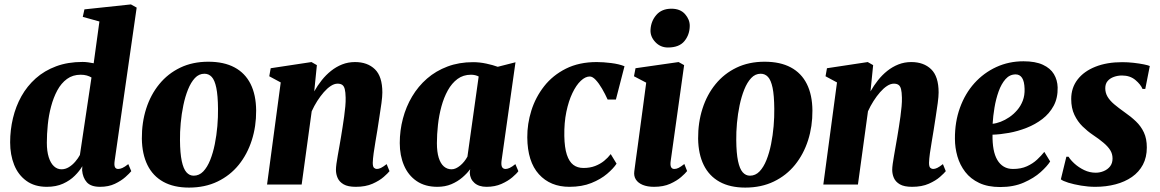

<svg xmlns="http://www.w3.org/2000/svg" viewBox="-20 -837 5264 871"><path d="M500 -106.5Q497.5 -88.5 501.2 -79.5Q505 -70.5 516.5 -70.5Q524.5 -70.5 535 -75Q545.5 -79.5 562 -92.5L575.5 -60.5Q567.5 -50.5 548.8 -33.8Q530 -17 501.2 -3.2Q472.5 10.5 434 10.5Q392.5 10.5 374 -10Q355.5 -30.5 352.5 -64.5L353.5 -83Q341 -61.5 319.2 -39.8Q297.5 -18 266 -3.8Q234.5 10.5 192.5 10.5Q137 10.5 99.8 -16.5Q62.5 -43.5 44.2 -89.2Q26 -135 26 -191.5Q26 -247.5 38.8 -301Q51.5 -354.5 77.2 -400.5Q103 -446.5 142.2 -481.5Q181.5 -516.5 234.5 -536.2Q287.5 -556 354.5 -556Q367 -556 380 -554.2Q393 -552.5 405 -550L431 -739.5L355.5 -760.5L363 -794.5L574 -817L600 -802.5ZM395 -485.5Q386 -491 373.8 -494.5Q361.5 -498 346 -498Q310 -498 283.8 -478.8Q257.5 -459.5 240 -427Q222.5 -394.5 211.8 -354.2Q201 -314 196.8 -271.2Q192.5 -228.5 192.5 -189.5Q192.5 -151 201 -124Q209.5 -97 224.5 -83Q239.5 -69 259 -69Q276.5 -69 292.5 -78.8Q308.5 -88.5 321.5 -103.8Q334.5 -119 342.5 -134Z M925 -557Q996 -557 1044 -531.2Q1092 -505.5 1116.8 -456Q1141.5 -406.5 1142 -335.5Q1142.5 -264 1122.2 -200.8Q1102 -137.5 1063 -89.2Q1024 -41 967 -13.5Q910 14 837.5 14Q768.5 14 721 -12.2Q673.5 -38.5 649 -88.2Q624.5 -138 623.5 -208Q623 -281 643.2 -344.2Q663.5 -407.5 702.5 -455.2Q741.5 -503 797.5 -530Q853.5 -557 925 -557ZM907.5 -502.5Q882.5 -502.5 864.2 -483Q846 -463.5 833 -431.2Q820 -399 811.8 -359.5Q803.5 -320 799.8 -278.8Q796 -237.5 796.5 -201Q797 -142 804.5 -106.5Q812 -71 825.8 -55.5Q839.5 -40 858.5 -40Q883.5 -40 902 -59.2Q920.5 -78.5 933.5 -111Q946.5 -143.5 954.5 -183.5Q962.5 -223.5 966 -264.8Q969.5 -306 969 -343.5Q968.5 -404 961.2 -438.8Q954 -473.5 940.5 -488Q927 -502.5 907.5 -502.5Z M1405.5 -422.5Q1420.5 -449 1439.5 -473Q1458.5 -497 1481.8 -515.5Q1505 -534 1532.2 -544.8Q1559.5 -555.5 1590.5 -555.5Q1647 -555.5 1680.8 -522.8Q1714.5 -490 1714.5 -417.5Q1714.5 -399.5 1710.5 -369.5Q1706.5 -339.5 1701.2 -306.8Q1696 -274 1692 -247Q1688 -222 1683.2 -194.5Q1678.5 -167 1675 -141.8Q1671.5 -116.5 1671 -98.5Q1671 -80.5 1677 -75.5Q1683 -70.5 1689.5 -70.5Q1698 -70.5 1708 -75.2Q1718 -80 1734 -92.5L1747 -60.5Q1740 -51.5 1720.8 -34.5Q1701.5 -17.5 1670 -3.5Q1638.5 10.5 1594 10.5Q1558 10.5 1538.8 -0.8Q1519.5 -12 1511.8 -29.5Q1504 -47 1504 -66.5Q1504 -77 1506.2 -93.8Q1508.5 -110.5 1512.2 -131.2Q1516 -152 1519.8 -174Q1523.5 -196 1527 -216Q1530.5 -237.5 1534.2 -261Q1538 -284.5 1541.2 -308.2Q1544.5 -332 1546.5 -354.2Q1548.5 -376.5 1548 -394.5Q1547.5 -419 1544 -432.8Q1540.5 -446.5 1532.5 -452Q1524.5 -457.5 1511.5 -457.5Q1496.5 -457.5 1480.5 -447Q1464.5 -436.5 1449 -418.8Q1433.5 -401 1419.2 -378.8Q1405 -356.5 1394 -332L1348.5 0H1191.5L1253.5 -463L1201.5 -491L1208 -527.5L1393 -555.5L1417.5 -541.5Z M2255 -106Q2253 -86.5 2258 -78.5Q2263 -70.5 2273.5 -70.5Q2281.5 -70.5 2292 -75.2Q2302.5 -80 2318 -92.5L2331.5 -60.5Q2324 -49.5 2304 -32.5Q2284 -15.5 2254.5 -2.5Q2225 10.5 2187 10.5Q2152.5 10.5 2132.5 -7Q2112.5 -24.5 2111 -53.5L2113 -69.5Q2099 -50.5 2077.5 -32Q2056 -13.5 2027.8 -1.5Q1999.5 10.5 1964 10.5Q1908.5 10.5 1870.2 -15.5Q1832 -41.5 1812.8 -86.5Q1793.5 -131.5 1793.5 -188Q1793.5 -245 1807.8 -299Q1822 -353 1849.5 -399.2Q1877 -445.5 1917.2 -480.5Q1957.5 -515.5 2010 -535.2Q2062.5 -555 2126 -555Q2155.5 -555 2186 -548.5Q2216.5 -542 2238 -534L2318.5 -554.5ZM2151.5 -490Q2145 -493.5 2136 -495.8Q2127 -498 2116.5 -498Q2081.5 -498 2055.5 -478.8Q2029.5 -459.5 2011.5 -427Q1993.5 -394.5 1982.5 -354Q1971.5 -313.5 1966.8 -270.5Q1962 -227.5 1962 -187.5Q1962 -148 1970.2 -121.5Q1978.5 -95 1993.5 -82Q2008.5 -69 2028.5 -69Q2038.5 -69 2048.2 -73.5Q2058 -78 2067.5 -85.8Q2077 -93.5 2085.5 -104Q2094 -114.5 2100.5 -126.5Z M2563 10.5Q2476.5 10.5 2424.8 -46.5Q2373 -103.5 2372 -213.5Q2371.5 -275 2390.5 -335.5Q2409.5 -396 2448.5 -445.8Q2487.5 -495.5 2547.2 -525.5Q2607 -555.5 2687 -555.5Q2716.5 -555.5 2752.5 -551Q2788.5 -546.5 2813 -536.5L2774 -385.5H2736.5Q2725 -411 2711 -435Q2697 -459 2682.5 -474.5Q2668 -490 2655.5 -490Q2635.5 -490 2614.8 -470.5Q2594 -451 2576.8 -415Q2559.5 -379 2549.2 -329.5Q2539 -280 2540 -220Q2541 -167 2551.5 -135.2Q2562 -103.5 2580.8 -89.2Q2599.5 -75 2627 -75Q2656.5 -75 2679.8 -84Q2703 -93 2720.5 -107.2Q2738 -121.5 2750.5 -138L2777 -94.5Q2763 -73 2734.2 -48.5Q2705.5 -24 2662.8 -6.8Q2620 10.5 2563 10.5Z M2947 10.5Q2917 10.5 2895.8 1.8Q2874.5 -7 2864.5 -22.8Q2854.5 -38.5 2857.5 -60Q2859.5 -79 2863.8 -107.8Q2868 -136.5 2873 -174.5Q2878 -212.5 2884.2 -257.8Q2890.5 -303 2897.2 -354.5Q2904 -406 2911.5 -462L2856 -491L2863 -527.5L3058.5 -555.5L3083.5 -541.5L3022.5 -106Q3020 -88 3024.2 -79.2Q3028.5 -70.5 3039 -70.5Q3048.5 -70.5 3058.5 -75.5Q3068.5 -80.5 3084.5 -93L3097 -61Q3089 -50.5 3069.8 -33.8Q3050.5 -17 3020 -3.2Q2989.5 10.5 2947 10.5ZM3010 -621.5Q2976 -621.5 2952.8 -646.2Q2929.5 -671 2931 -701.5Q2933 -741 2957.5 -769.2Q2982 -797.5 3026 -797.5Q3066 -797.5 3087.8 -772.8Q3109.5 -748 3109 -719Q3108.5 -679.5 3084.8 -650.5Q3061 -621.5 3010 -621.5Z M3448.5 -557Q3519.5 -557 3567.5 -531.2Q3615.5 -505.5 3640.2 -456Q3665 -406.5 3665.5 -335.5Q3666 -264 3645.8 -200.8Q3625.5 -137.5 3586.5 -89.2Q3547.5 -41 3490.5 -13.5Q3433.5 14 3361 14Q3292 14 3244.5 -12.2Q3197 -38.5 3172.5 -88.2Q3148 -138 3147 -208Q3146.5 -281 3166.8 -344.2Q3187 -407.5 3226 -455.2Q3265 -503 3321 -530Q3377 -557 3448.5 -557ZM3431 -502.5Q3406 -502.5 3387.8 -483Q3369.5 -463.5 3356.5 -431.2Q3343.5 -399 3335.2 -359.5Q3327 -320 3323.2 -278.8Q3319.5 -237.5 3320 -201Q3320.5 -142 3328 -106.5Q3335.5 -71 3349.2 -55.5Q3363 -40 3382 -40Q3407 -40 3425.5 -59.2Q3444 -78.5 3457 -111Q3470 -143.5 3478 -183.5Q3486 -223.5 3489.5 -264.8Q3493 -306 3492.5 -343.5Q3492 -404 3484.8 -438.8Q3477.5 -473.5 3464 -488Q3450.5 -502.5 3431 -502.5Z M3929 -422.5Q3944 -449 3963 -473Q3982 -497 4005.2 -515.5Q4028.5 -534 4055.8 -544.8Q4083 -555.5 4114 -555.5Q4170.5 -555.5 4204.2 -522.8Q4238 -490 4238 -417.5Q4238 -399.5 4234 -369.5Q4230 -339.5 4224.8 -306.8Q4219.5 -274 4215.5 -247Q4211.5 -222 4206.8 -194.5Q4202 -167 4198.5 -141.8Q4195 -116.5 4194.5 -98.5Q4194.5 -80.5 4200.5 -75.5Q4206.5 -70.5 4213 -70.5Q4221.5 -70.5 4231.5 -75.2Q4241.5 -80 4257.5 -92.5L4270.5 -60.5Q4263.5 -51.5 4244.2 -34.5Q4225 -17.5 4193.5 -3.5Q4162 10.5 4117.5 10.5Q4081.5 10.5 4062.2 -0.8Q4043 -12 4035.2 -29.5Q4027.5 -47 4027.5 -66.5Q4027.5 -77 4029.8 -93.8Q4032 -110.5 4035.8 -131.2Q4039.5 -152 4043.2 -174Q4047 -196 4050.5 -216Q4054 -237.5 4057.8 -261Q4061.5 -284.5 4064.8 -308.2Q4068 -332 4070 -354.2Q4072 -376.5 4071.5 -394.5Q4071 -419 4067.5 -432.8Q4064 -446.5 4056 -452Q4048 -457.5 4035 -457.5Q4020 -457.5 4004 -447Q3988 -436.5 3972.5 -418.8Q3957 -401 3942.8 -378.8Q3928.5 -356.5 3917.5 -332L3872 0H3715L3777 -463L3725 -491L3731.5 -527.5L3916.5 -555.5L3941 -541.5Z M4744 -104.5Q4731 -83.5 4700.8 -56.2Q4670.5 -29 4624.5 -8.8Q4578.5 11.5 4517.5 11.5Q4461.5 11.5 4422.2 -7Q4383 -25.5 4358.8 -57Q4334.5 -88.5 4323.2 -127.8Q4312 -167 4312 -207.5Q4311.5 -284 4334.8 -348.2Q4358 -412.5 4400.2 -459.5Q4442.5 -506.5 4499.5 -532.8Q4556.5 -559 4623 -559Q4677 -559 4711 -543.2Q4745 -527.5 4761 -500.8Q4777 -474 4778 -440.5Q4779 -392.5 4760 -357.2Q4741 -322 4708.8 -297.2Q4676.5 -272.5 4637 -257Q4597.5 -241.5 4557.2 -234.2Q4517 -227 4482.5 -226Q4482 -189 4487.2 -160.2Q4492.5 -131.5 4504.2 -111.5Q4516 -91.5 4533.8 -81Q4551.5 -70.5 4575.5 -70.5Q4612 -70.5 4638.8 -82.8Q4665.5 -95 4684.8 -113Q4704 -131 4717.5 -148ZM4587.5 -499.5Q4560.5 -499.5 4541.5 -478Q4522.5 -456.5 4510.2 -422.2Q4498 -388 4491.5 -349.2Q4485 -310.5 4483 -275.5Q4499.5 -277 4519.2 -284.5Q4539 -292 4558.5 -305.2Q4578 -318.5 4594.2 -337.2Q4610.5 -356 4619.8 -380.2Q4629 -404.5 4628 -434Q4627 -468 4616.5 -483.8Q4606 -499.5 4587.5 -499.5Z M5175.5 -433.5H5163Q5155 -453.5 5130.8 -474Q5106.5 -494.5 5070 -494.5Q5050.5 -494.5 5033 -488.2Q5015.5 -482 5004.8 -469.5Q4994 -457 4994 -436.5Q4994 -416 5004.2 -398.5Q5014.5 -381 5034.2 -364.2Q5054 -347.5 5081.5 -328Q5110.5 -308 5133.2 -286.2Q5156 -264.5 5169.2 -236.2Q5182.5 -208 5182.5 -168Q5182.5 -123.5 5164.8 -90Q5147 -56.5 5115 -34.2Q5083 -12 5040.5 -0.8Q4998 10.5 4949 10.5Q4917 10.5 4884.2 5Q4851.5 -0.5 4826.5 -8.2Q4801.5 -16 4792.5 -23.5L4817.5 -126H4827.5Q4836.5 -111 4855 -94.2Q4873.5 -77.5 4898.2 -65.5Q4923 -53.5 4951 -53.5Q4969.5 -53.5 4987 -60.8Q5004.5 -68 5015.8 -82.2Q5027 -96.5 5027 -118Q5027 -139 5016.5 -155.8Q5006 -172.5 4986.2 -189.2Q4966.5 -206 4938 -225Q4913.5 -241.5 4891 -263.5Q4868.5 -285.5 4854 -316Q4839.5 -346.5 4839.5 -388Q4839.5 -438.5 4868.2 -476Q4897 -513.5 4949 -534.2Q5001 -555 5071 -555Q5097 -555 5123 -552Q5149 -549 5168.8 -545Q5188.5 -541 5196 -537.5Z"/></svg>

Font: Merriweather 48pt Black
Style: Italic
Weight: 900
Italic angle: -7.8°
Version: Version 2.101